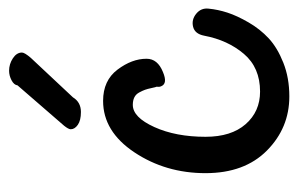

<svg xmlns="http://www.w3.org/2000/svg" viewBox="-140 -504 672 433"><g transform="rotate(-90 196.5 -288.0)"><path d="M195 28Q124 28 73 -22.5Q22 -73 22 -161Q22 -251 69 -321.5Q116 -392 185 -392Q231 -392 255.5 -359.5Q280 -327 280 -294Q280 -269 250 -257Q224 -246 218 -261Q216 -265 217 -271Q216 -273 214 -282.5Q212 -292 210 -297.5Q208 -303 204 -310.5Q200 -318 193 -321.5Q186 -325 176 -325Q148 -325 126 -276.5Q104 -228 104 -161Q104 -103 132.5 -70.5Q161 -38 206 -38Q260 -38 291 -74.5Q322 -111 332 -164Q336 -185 352 -189Q368 -193 381.5 -182Q395 -171 393 -154Q391 -133 384 -111.5Q377 -90 362 -64Q347 -38 326 -18.5Q305 1 271 14.5Q237 28 195 28ZM282 -555 193 -460Q182 -442 160 -442Q141 -442 131 -449Q121 -456 121 -465Q121 -470 129 -480L220 -585Q221 -593 231.5 -598.5Q242 -604 253 -604Q268 -604 281 -595.5Q294 -587 294 -575Q294 -569 282 -555Z"/></g></svg>

Font: Grand Hotel
Style: Regular
Weight: 400
Designer: Brian J. Bonislawsky & Jim Lyles for Astigmatic (AOETI)
Foundry: Astigmatic (AOETI)
Version: Version 001.000